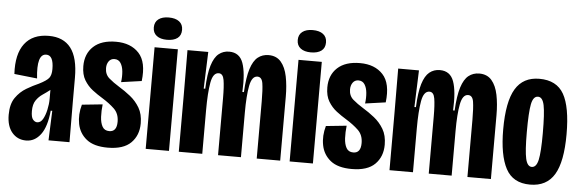

<svg xmlns="http://www.w3.org/2000/svg" viewBox="-47 -835 3009 994"><g transform="rotate(5 1458.0 -338.5)"><path d="M113 11Q68 11 40 -22Q12 -55 12 -114Q12 -170 35 -203Q58 -236 91 -255.5Q124 -275 154 -288Q194 -308 205.5 -323.5Q217 -339 217 -369Q217 -441 179 -441Q128 -441 142 -314L23 -327Q17 -430 58.5 -484.5Q100 -539 184 -539Q260 -539 298.5 -489Q337 -439 337 -335V-212Q337 -159 337.5 -106Q338 -53 338 0H229Q231 -39 232 -77.5Q233 -116 235 -154H227Q219 -70 188.5 -29.5Q158 11 113 11ZM162 -88Q180 -88 191.5 -108Q203 -128 209.5 -157.5Q216 -187 216 -214V-261Q197 -246 177.5 -233Q158 -220 144 -199.5Q130 -179 130 -144Q130 -112 140 -100Q150 -88 162 -88Z M537 11Q465 11 427 -19.5Q389 -50 379.5 -98.5Q370 -147 385 -199L492 -210Q488 -176 489.5 -145Q491 -114 502 -94.5Q513 -75 538 -75Q577 -75 577 -127Q577 -169 551 -194Q525 -219 486 -243Q461 -258 435.5 -277.5Q410 -297 392.5 -326Q375 -355 375 -399Q375 -463 416 -501Q457 -539 533 -539Q610 -539 652.5 -493Q695 -447 683 -348L577 -333Q581 -362 578.5 -388.5Q576 -415 565 -432Q554 -449 533 -449Q514 -449 503.5 -434.5Q493 -420 493 -399Q493 -366 515.5 -346.5Q538 -327 569 -308Q599 -290 628.5 -266.5Q658 -243 677.5 -210Q697 -177 697 -129Q697 -67 658 -28Q619 11 537 11Z M734 0V-528H855V0ZM794 -572Q760 -572 740.5 -587Q721 -602 721 -630Q721 -658 740.5 -673Q760 -688 794 -688Q829 -688 848.5 -673Q868 -658 868 -630Q868 -601 848.5 -586.5Q829 -572 794 -572Z M906 0V-292L905 -528H1013L1006 -337H1014Q1017 -414 1030.5 -458Q1044 -502 1067 -520.5Q1090 -539 1121 -539Q1175 -539 1193.5 -487.5Q1212 -436 1207 -337H1215Q1219 -414 1233 -458Q1247 -502 1270.5 -520.5Q1294 -539 1326 -539Q1367 -539 1390.5 -511.5Q1414 -484 1423.5 -437Q1433 -390 1433 -332V0H1311V-298Q1311 -358 1306 -390.5Q1301 -423 1278 -423Q1249 -423 1239 -371.5Q1229 -320 1229 -231V0H1110V-297Q1110 -357 1104.5 -390Q1099 -423 1077 -423Q1047 -423 1037.5 -370Q1028 -317 1028 -226V0Z M1482 0V-528H1603V0ZM1542 -572Q1508 -572 1488.5 -587Q1469 -602 1469 -630Q1469 -658 1488.5 -673Q1508 -688 1542 -688Q1577 -688 1596.5 -673Q1616 -658 1616 -630Q1616 -601 1596.5 -586.5Q1577 -572 1542 -572Z M1805 11Q1733 11 1695 -19.5Q1657 -50 1647.5 -98.5Q1638 -147 1653 -199L1760 -210Q1756 -176 1757.5 -145Q1759 -114 1770 -94.5Q1781 -75 1806 -75Q1845 -75 1845 -127Q1845 -169 1819 -194Q1793 -219 1754 -243Q1729 -258 1703.5 -277.5Q1678 -297 1660.5 -326Q1643 -355 1643 -399Q1643 -463 1684 -501Q1725 -539 1801 -539Q1878 -539 1920.5 -493Q1963 -447 1951 -348L1845 -333Q1849 -362 1846.5 -388.5Q1844 -415 1833 -432Q1822 -449 1801 -449Q1782 -449 1771.5 -434.5Q1761 -420 1761 -399Q1761 -366 1783.5 -346.5Q1806 -327 1837 -308Q1867 -290 1896.5 -266.5Q1926 -243 1945.5 -210Q1965 -177 1965 -129Q1965 -67 1926 -28Q1887 11 1805 11Z M2001 0V-292L2000 -528H2108L2101 -337H2109Q2112 -414 2125.5 -458Q2139 -502 2162 -520.5Q2185 -539 2216 -539Q2270 -539 2288.5 -487.5Q2307 -436 2302 -337H2310Q2314 -414 2328 -458Q2342 -502 2365.5 -520.5Q2389 -539 2421 -539Q2462 -539 2485.5 -511.5Q2509 -484 2518.5 -437Q2528 -390 2528 -332V0H2406V-298Q2406 -358 2401 -390.5Q2396 -423 2373 -423Q2344 -423 2334 -371.5Q2324 -320 2324 -231V0H2205V-297Q2205 -357 2199.5 -390Q2194 -423 2172 -423Q2142 -423 2132.5 -370Q2123 -317 2123 -226V0Z M2732 11Q2643 11 2606 -58.5Q2569 -128 2569 -262Q2569 -406 2609 -472.5Q2649 -539 2733 -539Q2823 -539 2860.5 -473Q2898 -407 2898 -265Q2898 -122 2858 -55.5Q2818 11 2732 11ZM2733 -81Q2757 -81 2766 -121Q2775 -161 2775 -260Q2775 -363 2766.5 -404.5Q2758 -446 2734 -446Q2709 -446 2700.5 -404Q2692 -362 2692 -258Q2692 -160 2701 -120.5Q2710 -81 2733 -81Z"/></g></svg>

Font: Bricolage Grotesque 96pt Condensed SemiBold
Style: Regular
Weight: 600
Width: 3
Designer: Mathieu Triay
Foundry: Atelier Triay
Version: Version 1.001; ttfautohint (v1.8.4.7-5d5b);gftools[0.9.33.de